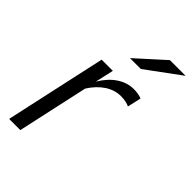

<svg xmlns="http://www.w3.org/2000/svg" viewBox="-212 -789 873 873"><g transform="rotate(45 224.0 -353.0)"><path d="M19 0 126 -488H198L178 -399Q206 -446 244 -471.5Q282 -497 325 -497Q354 -497 376 -488L361 -422Q352 -427 336.5 -430Q321 -433 306 -433Q266 -433 230 -409.5Q194 -386 166 -342L91 0ZM212 -584 347 -706H448L282 -584Z"/></g></svg>

Font: Red Hat Text VF
Style: Italic
Weight: 300
Italic angle: -12°
Designer: Pentagram, MCKL
Foundry: Pentagram, MCKL
Version: Version 1.023